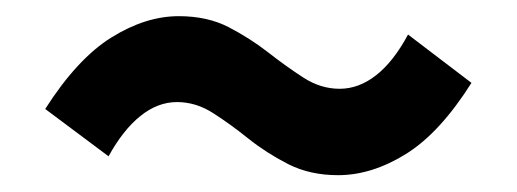

<svg xmlns="http://www.w3.org/2000/svg" viewBox="-20 -491 630 234"><path d="M392 -277.5Q357.9 -277.5 331.4 -290.9Q304.9 -304.4 282.8 -322Q260.8 -339.7 239.8 -353.1Q218.9 -366.6 195.7 -366.6Q172.2 -366.6 151.1 -349.6Q130 -332.7 112.3 -300.5L35.1 -358.2Q74.2 -419.5 115.9 -445.4Q157.5 -471.3 197.9 -471.3Q232.8 -471.3 258.9 -457.8Q285 -444.2 306.9 -427.1Q328.9 -409.9 349.8 -396.4Q370.8 -382.8 394 -382.8Q417.4 -382.8 438.5 -399.4Q459.6 -415.9 477.3 -448.9L554.6 -390Q516.2 -329.1 474.7 -303.3Q433.1 -277.5 392 -277.5Z"/></svg>

Font: Noto Sans HK Thin
Style: Regular
Weight: 100
Designer: Ryoko NISHIZUKA 西塚涼子 (kana, bopomofo & ideographs); Paul D. Hunt (Latin, Greek & Cyrillic); Sandoll Communications 산돌커뮤니
Foundry: Adobe
Version: Version 2.004-H2;hotconv 1.0.118;makeotfexe 2.5.65603